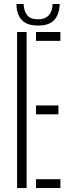

<svg xmlns="http://www.w3.org/2000/svg" viewBox="-20 -964 362 984"><path d="M67.5 0V-800H116.5V0ZM164.5 0V-45.5H289.5V0ZM164.5 -378V-423.5H279.5V-378ZM164.5 -754.5V-800H289.5V-754.5ZM175.5 -833Q118.5 -833 92 -861Q65.5 -889 64 -943.5H101Q102 -909.5 118.5 -887.2Q135 -865 175.5 -865Q211.5 -865 230.2 -886Q249 -907 249.5 -943.5H286Q284 -889.5 257.8 -861.2Q231.5 -833 175.5 -833Z"/></svg>

Font: Big Shoulders Stencil Text Thin ExtraLight
Style: Regular
Weight: 250
Version: Version 2.001